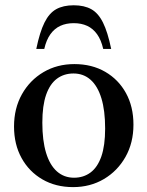

<svg xmlns="http://www.w3.org/2000/svg" viewBox="-20 -716 573 746"><path d="M267.5 -25.5Q304.5 -25.5 331.8 -45.8Q359 -66 373.8 -108.2Q388.5 -150.5 388.5 -216.5Q388.5 -286.5 374 -334Q359.5 -381.5 332 -406Q304.5 -430.5 265.5 -430.5Q228.5 -430.5 201.2 -410.2Q174 -390 159.2 -347.8Q144.5 -305.5 144.5 -239.5Q144.5 -170 159 -122.2Q173.5 -74.5 201.2 -50Q229 -25.5 267.5 -25.5ZM264 11Q196.5 11 144.8 -19Q93 -49 63.8 -102Q34.5 -155 34.5 -224.5Q34.5 -295 65.2 -349.8Q96 -404.5 149 -435.8Q202 -467 269 -467Q337 -467 388.8 -437Q440.5 -407 469.5 -354.2Q498.5 -301.5 498.5 -231.5Q498.5 -161 467.5 -106.2Q436.5 -51.5 383.5 -20.2Q330.5 11 264 11ZM266.5 -626Q237 -626 214.2 -615.5Q191.5 -605 175.8 -583Q160 -561 152 -526H121Q134.5 -591.5 152.8 -628.2Q171 -665 198.2 -680.2Q225.5 -695.5 266.5 -695.5Q307.5 -695.5 334.8 -680.2Q362 -665 380.2 -628.2Q398.5 -591.5 412 -526H381Q373 -561 357.2 -583Q341.5 -605 318.8 -615.5Q296 -626 266.5 -626Z"/></svg>

Font: Newsreader 36pt Medium
Style: Regular
Weight: 500
Designer: Hugues Gentile
Foundry: Production Type
Version: Version 1.003